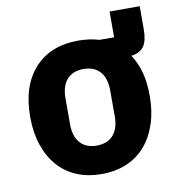

<svg xmlns="http://www.w3.org/2000/svg" viewBox="-75 -698 713 778"><g transform="rotate(-10 282.0 -309.5)"><path d="M551 -631V-537Q551 -490 535.5 -467Q520 -444 483 -439Q507 -402 517.5 -360.5Q528 -319 528 -266Q528 -203 511 -151.5Q494 -100 462.5 -63.5Q431 -27 385.5 -7.5Q340 12 282 12Q224 12 178.5 -7.5Q133 -27 101.5 -63.5Q70 -100 53 -151.5Q36 -203 36 -266Q36 -393 101 -465Q166 -537 282 -537Q328 -537 367 -525H427V-631ZM282 -105Q326 -105 350 -132Q374 -159 374 -209V-316Q374 -366 350 -393Q326 -420 282 -420Q238 -420 214 -393Q190 -366 190 -316V-209Q190 -159 214 -132Q238 -105 282 -105Z"/></g></svg>

Font: Aneliza ExtraBold
Style: Regular
Weight: 800
Designer: Mike Abbink, Paul van der Laan, Pieter van Rosmalen
Foundry: Bold Monday
Version: Version 3.001;September 8, 2019;FontCreator 11.5.0.2425 64-b